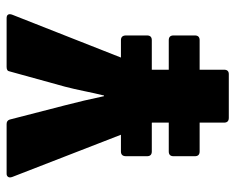

<svg xmlns="http://www.w3.org/2000/svg" viewBox="-84 -610 695 566"><g transform="rotate(-90 263.0 -327.5)"><path d="M198 0Q184 0 184 -14V-226L24 -638Q21 -646 24 -650.5Q27 -655 33 -655H180Q190 -655 193 -646L235 -483Q242 -456 249 -426.5Q256 -397 262 -368H264Q271 -397 277 -426.5Q283 -456 290 -483L335 -646Q336 -655 348 -655H492Q500 -655 502.5 -650.5Q505 -646 502 -638L340 -227V-14Q340 0 327 0ZM99 -86Q85 -86 85 -100V-163Q85 -177 99 -177H427Q441 -177 441 -163V-100Q441 -86 427 -86ZM99 -227Q85 -227 85 -241V-303Q85 -318 99 -318H427Q441 -318 441 -303V-241Q441 -227 427 -227Z"/></g></svg>

Font: Sofia Sans Condensed Black
Style: Regular
Weight: 900
Designer: Botio Nikoltchev, Ani Petrova
Foundry: lettersoup
Version: Version 4.101